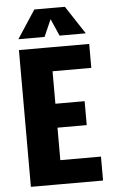

<svg xmlns="http://www.w3.org/2000/svg" viewBox="-61 -966 602 1007"><g transform="rotate(-5 240.0 -462.5)"><path d="M60 -720H226V0H60ZM196 -720H430V-594H196ZM186 -297V-423H380V-297ZM186 0V-126H440V0ZM159 -925H265L200 -777H62ZM320 -925 417 -777H279L214 -925Z"/></g></svg>

Font: Akshar Light
Style: Regular
Weight: 300
Designer: Tall Chai
Foundry: Tall Chai
Version: Version 1.100